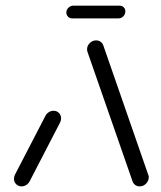

<svg xmlns="http://www.w3.org/2000/svg" viewBox="-20 -662 573 682"><path d="M56.7 0Q45.2 0 37.4 -7.8Q29.6 -15.6 29.6 -27Q29.6 -34.4 33.3 -41.9L141.9 -251.5Q146.3 -259.3 153.9 -263.9Q161.5 -268.5 170.4 -268.5Q181.9 -268.5 189.4 -260.7Q197 -253 197 -241.5Q197 -234.1 193.3 -226.7L84.8 -17Q80.4 -9.3 72.8 -4.6Q65.2 0 56.7 0ZM508.5 -33Q508.5 -19.6 498.9 -9.8Q489.3 0 476.3 0Q467.4 0 460.7 -4.6Q454.1 -9.3 451.1 -17L291.1 -476.7Q289.3 -481.5 289.3 -486.7Q289.3 -499.6 298.9 -509.1Q308.5 -518.5 321.1 -518.5Q330 -518.5 336.9 -513.9Q343.7 -509.3 346.7 -501.5L506.3 -41.9Q508.5 -38.1 508.5 -33ZM215.6 -619.3Q216.7 -628.9 223.9 -635.4Q231.1 -641.9 240.4 -641.9H404.8Q413.7 -641.9 419.4 -636.1Q425.2 -630.4 425.2 -621.9Q425.2 -611.5 418.1 -604.1Q411.1 -596.7 401.1 -596.7H236.3Q227 -596.7 221.1 -603.3Q215.2 -610 215.6 -619.3Z"/></svg>

Font: 26F Galaxy Sans Medium
Style: Italic
Weight: 500
Italic angle: -5°
Designer: C₂₉H₂₅N₃O₅
Version: Version 1.200